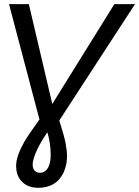

<svg xmlns="http://www.w3.org/2000/svg" viewBox="-20 -708 678 936"><path d="M167.5 207.5Q117.7 207.5 88.1 179Q58.6 150.4 58.6 100.1Q58.6 75.2 69.6 44.9Q80.6 14.6 99.6 -18.6Q109.4 -35.2 127.4 -61.8Q145.5 -88.4 172.4 -125.5L23.9 -688H120.6L234.9 -201.2L537.6 -688H638.2L269 -120.6Q293.5 -43.9 300.3 -7.3Q306.6 26.4 306.6 54.7Q306.6 96.7 289.6 133.8Q272 170.9 240.5 189.2Q209 207.5 167.5 207.5ZM174.8 134.3Q199.2 134.3 213.1 111.3Q227.1 88.4 227.1 46.9Q227.1 19.5 223.1 -8.1Q219.2 -35.6 210.9 -63.5L193.4 -36.6Q168 3.4 153.6 38.6Q139.2 73.7 139.2 94.2Q139.2 113.3 148.7 123.8Q158.2 134.3 174.8 134.3Z"/></svg>

Font: Arimo
Style: Italic
Weight: 400
Italic angle: -12°
Designer: Steve Matteson
Foundry: Monotype Imaging Inc.
Version: Version 1.33